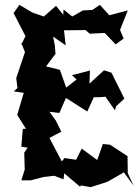

<svg xmlns="http://www.w3.org/2000/svg" viewBox="-20 -746 573 792"><path d="M459 -308 493 -339 440 -446 409 -456 349 -401 351 -455 277 -436 296 -418 253 -385 227 -458 170 -472 209 -524 206 -560 199 -595 251 -559 244 -621 333 -622 350 -607 412 -610 457 -563 490 -587 474 -625 473 -617 507 -703 431 -683 392 -726 361 -705 322 -703 278 -678 242 -707 241 -685 211 -722 161 -678 114 -694 60 -726 36 -692 85 -597 68 -562 66 -573 83 -531 47 -424 52 -383 37 -369 78 -363 51 -272 87 -215 74 -214 68 -141 94 -137 80 -116 82 -47 68 -2H106L160 -16L204 -21L242 -6L245 -31L310 24L314 19L354 26L423 4L491 -35L531 20L507 -32L506 -102L434 -149L404 -152L403 -148L381 -86L317 -133L294 -87L246 -94L235 -80L184 -177L233 -203L210 -249L184 -285L225 -280L252 -342L340 -286L367 -345H392L415 -347L454 -291Z"/></svg>

Font: Asimov Aggro
Style: Condensed
Weight: 500
Designer: Google
Version: Version 2.000980; 2014